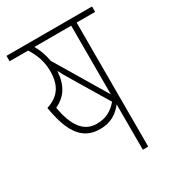

<svg xmlns="http://www.w3.org/2000/svg" viewBox="-155 -710 722 799"><g transform="rotate(-30 205.5 -311.0)"><path d="M322 -596H411V-622H0V-596H89C110 -562 126 -525 126 -477C126 -408 100 -369 39 -349C61 -215 107 -163 186 -163C240 -163 273 -188 296 -218V0H322ZM296 -596V-266L149 -512C144 -543 133 -572 119 -596ZM183 -407 285 -237C257 -204 226 -189 185 -189C121 -189 87 -241 71 -331C119 -354 147 -391 152 -462C161 -445 171 -426 183 -407Z"/></g></svg>

Font: Noto Sans Devanagari UI ExtraCondensed Thin
Style: Regular
Weight: 100
Width: 2
Designer: Jelle Bosma - Monotype Design Team
Foundry: Monotype Imaging Inc.
Version: Version 2.004